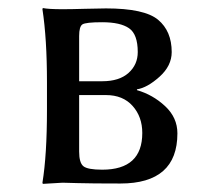

<svg xmlns="http://www.w3.org/2000/svg" viewBox="-20 -452 503 475"><path d="M175.8 -251H232.9Q274.9 -251 297.9 -271.5Q320.8 -292 320.8 -323.2Q320.8 -367.2 299.3 -382.1Q277.8 -397 232.9 -397Q191.9 -397 183.8 -391.6Q175.8 -386.2 175.8 -362.8ZM175.8 -216.8V-77.1Q175.8 -49.3 186.3 -40.8Q196.8 -32.2 232.9 -32.2Q332 -32.2 332 -123Q332 -163.1 308.1 -189.9Q284.2 -216.8 242.2 -216.8ZM134.8 0 85.9 2.9 85 0Q96.2 -68.8 96.2 -180.2V-249Q96.2 -356 85 -429.2L85.9 -432.1Q100.1 -429.2 134.8 -429.2Q155.8 -429.2 189.5 -430.2Q223.1 -431.2 242.2 -431.2Q337.4 -431.2 371.1 -403.1Q404.8 -375 404.8 -323.2Q404.8 -289.1 374.5 -262Q344.2 -234.9 318.8 -231V-229Q357.9 -217.8 388.4 -189.5Q418.9 -161.1 418.9 -122.1Q418.9 2 277.8 2Q204.6 2 172.1 1Q139.6 0 134.8 0Z"/></svg>

Font: Biolilbert
Style: Regular
Weight: 400
Designer: Philipp H. Poll
Foundry: Philipp H. Poll
Version: Version 1.1.0